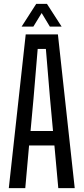

<svg xmlns="http://www.w3.org/2000/svg" viewBox="-20 -979 435 999"><path d="M25.8 0 113.8 -800H281.3L368.8 0H283.3L263.1 -222.2H131.3L111.5 0ZM138.9 -297.4H255.8L240.2 -467.7L218.7 -724.4H176.1L154.5 -467.3ZM92.5 -840.6 168.5 -958.9H224.3L300.6 -840.6H239.4L196.8 -911.2L153.6 -840.6Z"/></svg>

Font: Big Shoulders Thin
Style: Regular
Weight: 100
Version: Version 2.002